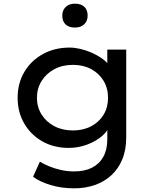

<svg xmlns="http://www.w3.org/2000/svg" viewBox="-20 -795 830 1045"><path d="M384 230Q314 230 255 212Q196 194 160 167L197 85Q218 98 247 110Q276 122 311 130Q346 138 384 138Q440 138 480 118Q520 98 542 59Q564 20 564 -36V-121L575 -114Q569 -84 536.5 -55.5Q504 -27 455.5 -8.5Q407 10 354 10Q273 10 210.5 -25.5Q148 -61 112 -122.5Q76 -184 76 -263Q76 -342 112.5 -403.5Q149 -465 213 -500.5Q277 -536 359 -536Q386 -536 416.5 -529Q447 -522 476 -509.5Q505 -497 529 -481Q553 -465 568.5 -446.5Q584 -428 586 -410L564 -402V-525H667V-48Q667 21 645.5 72.5Q624 124 586 159Q548 194 496 212Q444 230 384 230ZM377 -85Q433 -85 476.5 -108Q520 -131 544 -171Q568 -211 568 -263Q568 -315 543.5 -355.5Q519 -396 476 -419Q433 -442 377 -442Q320 -442 276 -418.5Q232 -395 206.5 -354.5Q181 -314 181 -263Q181 -212 206.5 -171.5Q232 -131 276 -108Q320 -85 377 -85ZM388 -645Q355 -645 337 -662Q319 -679 319 -710Q319 -739 337.5 -757Q356 -775 388 -775Q421 -775 439 -758Q457 -741 457 -710Q457 -681 438.5 -663Q420 -645 388 -645Z"/></svg>

Font: Lexend Exa
Style: Regular
Weight: 400
Designer: Bonnie Shaver-Troup, Thomas Jockin
Foundry: Lexend
Version: Version 1.007